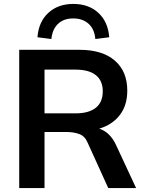

<svg xmlns="http://www.w3.org/2000/svg" viewBox="-20 -959 742 979"><path d="M78 0V-705H386Q502 -705 565.5 -650Q629 -595 629 -497Q629 -422 591 -372.5Q553 -323 486 -303Q541 -285 571 -221L674 0H532L428 -229Q414 -264 385.5 -275Q357 -286 317 -286H207V0ZM207 -381H365Q433 -381 468.5 -409.5Q504 -438 504 -493Q504 -548 468.5 -576Q433 -604 365 -604H207ZM242 -760 171 -769Q177 -848 226.5 -893.5Q276 -939 354 -939Q432 -939 481.5 -893.5Q531 -848 537 -769L466 -760Q462 -810 432 -837.5Q402 -865 353 -865Q305 -865 276 -837.5Q247 -810 242 -760Z"/></svg>

Font: MulishBold
Style: Bold
Weight: 700
Designer: Vernon Adams
Foundry: Vernon Adams
Version: Version 3.602; ttfautohint (v1.8.3)